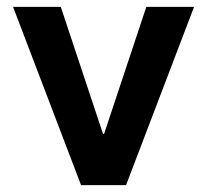

<svg xmlns="http://www.w3.org/2000/svg" viewBox="-20 -539 603 559"><path d="M347 0H216L18 -519H157L280 -149H283L406 -519H545Z"/></svg>

Font: 42dot Sans ExtraBold
Style: Regular
Weight: 800
Designer: 42dot
Version: Version 1.000